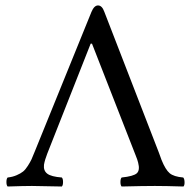

<svg xmlns="http://www.w3.org/2000/svg" viewBox="-20 -677 698 699"><path d="M106 -124 313 -633.8Q322.8 -657.2 336.9 -657.2Q351.6 -657.2 359.9 -633.8L558.1 -122.1Q560.5 -116.2 563.7 -106.9Q566.9 -97.7 567.9 -95.2Q582.5 -59.1 597.7 -46.4Q612.8 -33.7 647 -30.8Q651.4 -26.4 651.9 -14.4Q652.3 -2.4 647.9 2Q581.5 0 543.9 0Q502.9 0 422.9 2Q418.5 -2.4 418.5 -14.4Q418.5 -26.4 422.9 -30.8Q465.8 -35.2 478 -46.1Q490.2 -57.1 482.9 -85Q480.5 -95.2 474.1 -110.8L314.9 -518.1H310.1L151.9 -117.2Q143.1 -94.7 140.1 -77.1Q137.7 -55.7 152.1 -44.7Q166.5 -33.7 205.1 -30.8Q209.5 -26.4 209.5 -14.4Q209.5 -2.4 205.1 2Q123 0 96.2 0Q67.4 0 7.8 2Q3.4 -2.4 3.4 -14.4Q3.4 -26.4 7.8 -30.8Q25.9 -32.7 40.5 -39.1Q55.2 -45.4 64 -52.5Q72.8 -59.6 81.5 -73.5Q90.3 -87.4 94.5 -96.4Q98.6 -105.5 106 -124Z"/></svg>

Font: Common Serif
Style: Regular
Weight: 400
Designer: Philipp H. Poll, Khaled Hosny
Foundry: Stefan Peev, Context Ltd.
Version: Version 1.026